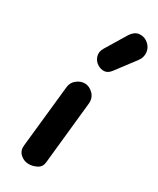

<svg xmlns="http://www.w3.org/2000/svg" viewBox="-232 -994 870 1060"><g transform="rotate(30 203.0 -463.5)"><path d="M150.5 0Q120 0 97 -20.8Q74 -41.5 77.5 -75.5L119.5 -471Q122 -502 146 -521.5Q170 -541 197.5 -541Q227 -541 251.2 -516.5Q275.5 -492 271.5 -454L230 -57Q227 -26 201.5 -13Q176 0 150.5 0ZM213.5 -664Q190.5 -678 182.2 -704.2Q174 -730.5 190.5 -758L267.5 -885.5Q291.5 -925.5 324.2 -927.2Q357 -929 380 -907.5Q403.5 -886.5 405.8 -856.5Q408 -826.5 389.5 -802L297 -679.5Q278.5 -655 256.8 -653Q235 -651 213.5 -664Z"/></g></svg>

Font: Edu NSW ACT Cursive
Style: Regular
Weight: 400
Designer: Tina and Corey Anderson, Eben Sorkin, Mirko Velimirovic
Foundry: Sorkin Type Co.
Version: Version 2.000